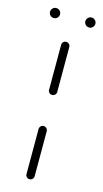

<svg xmlns="http://www.w3.org/2000/svg" viewBox="-139 -664 377 700"><g transform="rotate(15 49.5 -314.0)"><path d="M49.6 0Q43.3 0 38.9 -4.4Q34.4 -8.9 34.4 -15.2V-185.2Q34.4 -191.5 38.9 -196.1Q43.3 -200.7 49.6 -200.7Q55.9 -200.7 60.6 -196.1Q65.2 -191.5 65.2 -185.2V-15.2Q65.2 -8.9 60.6 -4.4Q55.9 0 49.6 0ZM49.6 -318.1Q43.3 -318.1 38.9 -322.6Q34.4 -327 34.4 -333.3V-503.3Q34.4 -509.6 38.9 -514.1Q43.3 -518.5 49.6 -518.5Q55.9 -518.5 60.6 -514.1Q65.2 -509.6 65.2 -503.3V-333.3Q65.2 -327 60.6 -322.6Q55.9 -318.1 49.6 -318.1ZM97.4 -609.3Q97.4 -617 103 -622.6Q108.5 -628.1 116.3 -628.1Q124.1 -628.1 129.6 -622.6Q135.2 -617 135.2 -609.3Q135.2 -601.5 129.6 -595.9Q124.1 -590.4 116.3 -590.4Q108.5 -590.4 103 -595.9Q97.4 -601.5 97.4 -609.3ZM-35.9 -609.3Q-35.9 -617 -30.4 -622.6Q-24.8 -628.1 -17 -628.1Q-9.3 -628.1 -3.7 -622.6Q1.9 -617 1.9 -609.3Q1.9 -601.5 -3.7 -595.9Q-9.3 -590.4 -17 -590.4Q-24.8 -590.4 -30.4 -595.9Q-35.9 -601.5 -35.9 -609.3Z"/></g></svg>

Font: 26F Galaxy Sans Ultra Light
Style: Regular
Weight: 200
Designer: C₂₉H₂₅N₃O₅
Version: Version 1.100